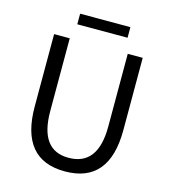

<svg xmlns="http://www.w3.org/2000/svg" viewBox="-128 -987 978 1103"><g transform="rotate(15 360.5 -436.0)"><path d="M97 -303V-733H190V-300Q190 -68 360 -68Q535 -68 535 -300V-733H624V-303Q624 13 360 13Q97 13 97 -303ZM211 -885H510V-822H211Z"/></g></svg>

Font: KaiGen Gothic CN Regular
Style: Regular
Weight: 400
Designer: Ryoko NISHIZUKA  (kana & ideographs); Paul D. Hunt (Latin, Greek & Cyrillic); Wenlong ZHANG  (bopomofo); Sandoll Communi
Foundry: Adobe Systems Incorporated
Version: Version 1.002.20150501